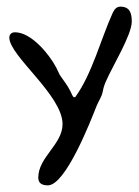

<svg xmlns="http://www.w3.org/2000/svg" viewBox="-20 -521 417 577"><path d="M25 -424C15 -424 8 -418 8 -408C8 -353 168 -235 168 -148C168 -87 95 -49 95 13C95 31 108 36 124 36C177 36 252 -156 270 -202C276 -217 286 -230 289 -247C291 -258 294 -267 299 -278C317 -320 376 -416 376 -456C376 -480 371 -501 342 -501C330 -501 324 -493 319 -483C283 -404 257 -299 206 -229H201C197 -234 195 -240 192 -246C183 -265 170 -280 159 -297C155 -304 153 -311 149 -318C128 -358 74 -424 25 -424Z"/></svg>

Font: ChillLongCangKaiShu Medium
Style: Regular
Weight: 500
Version: Version 3.500;Glyphs 3.1.1 (3135)